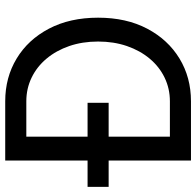

<svg xmlns="http://www.w3.org/2000/svg" viewBox="-28 -735 763 747"><g transform="rotate(-90 353.5 -361.5)"><path d="M327.1 -320.3H0Q0 -331.5 0 -346.4Q0 -361.3 0 -376.2Q0 -391.1 0 -402.3H327.1ZM195.3 -640.6V-82H333Q382.3 -82 424.8 -102.5Q467.3 -123 498.8 -160.6Q530.3 -198.2 547.9 -249.3Q565.4 -300.3 565.4 -361.3Q565.4 -422.4 547.9 -473.4Q530.3 -524.4 498.8 -562Q467.3 -599.6 424.8 -620.1Q382.3 -640.6 333 -640.6ZM333 0H195.3H102.5V-722.7H333Q425.8 -722.7 499.3 -678.2Q572.8 -633.8 615.5 -552.5Q658.2 -471.2 658.2 -361.3Q658.2 -251.5 615.5 -170.4Q572.8 -89.4 499.3 -44.7Q425.8 0 333 0Z"/></g></svg>

Font: Giphurs SC
Style: Regular
Weight: 400
Version: Version 0.920